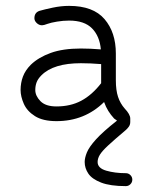

<svg xmlns="http://www.w3.org/2000/svg" viewBox="-20 -412 490 653"><path d="M408 221Q355 221 324 209Q293 197 280.5 178.5Q268 160 268 139Q268 125 275.5 106.5Q283 88 306.5 62Q330 36 377 -1V-3Q373 -5 368 -9Q357 -21 348.5 -34.5Q340 -48 334 -65Q268 0 172 0Q126 0 99 -17Q72 -34 61 -59Q50 -84 50 -106Q50 -130 58 -151.5Q66 -173 85 -192Q111 -217 152.5 -232Q194 -247 255 -247Q287 -247 323 -244Q319 -289 293 -315.5Q267 -342 215 -342Q195 -342 174 -338.5Q153 -335 142 -331Q129 -326 123 -326Q113 -326 105 -333.5Q97 -341 97 -350Q97 -369 114 -375Q131 -380 159.5 -386Q188 -392 215 -392Q297 -392 335.5 -347Q374 -302 374 -230V-139Q374 -105 381.5 -82.5Q389 -60 404 -43Q423 -23 423 -9V3Q423 12 418 19Q413 26 407 31Q369 63 348 82.5Q327 102 319.5 114.5Q312 127 312 139Q312 160 341.5 168.5Q371 177 408 177Q417 177 423.5 183.5Q430 190 430 199Q430 208 423.5 214.5Q417 221 408 221ZM172 -50Q220 -50 256.5 -69.5Q293 -89 324 -129V-194Q287 -197 255 -197Q162 -197 121 -156Q109 -144 104.5 -132Q100 -120 100 -106Q100 -86 117.5 -68Q135 -50 172 -50Z"/></svg>

Font: Hubballi
Style: Regular
Weight: 400
Designer: Erin McLaughlin
Version: Version 1.000; ttfautohint (v1.8.3)